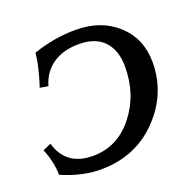

<svg xmlns="http://www.w3.org/2000/svg" viewBox="-124 -832 993 971"><g transform="rotate(-20 372.0 -346.0)"><path d="M259.3 7.8Q159.2 7.8 50.3 -39.6Q49.3 -111.3 19 -182.6L63 -202.1Q101.1 -70.3 246.1 -70.3Q377 -70.3 464.1 -179.4Q551.3 -288.6 551.3 -439.9Q551.3 -526.9 505.4 -576.7Q459.5 -626.5 369.6 -626.5Q285.2 -626.5 229.2 -587.9Q173.3 -549.3 153.3 -479L108.9 -486.3Q132.3 -555.7 144 -619.6L149.9 -660.6Q263.2 -699.7 379.4 -699.7Q516.1 -699.7 603 -619.9Q689.9 -540 689.9 -413.6Q689.9 -243.2 567.6 -117.7Q445.3 7.8 259.3 7.8Z"/></g></svg>

Font: Kelvinch
Style: Bold Italic
Weight: 700
Italic angle: -10°
Designer: Paul James Miller
Foundry: High-Logic / Made with FontCreator
Version: Version 3.30 September 23, 2016